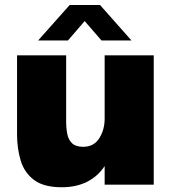

<svg xmlns="http://www.w3.org/2000/svg" viewBox="-20 -758 696 788"><path d="M233.5 10.5Q159 10.5 119.2 -19.8Q79.5 -50 64.8 -99.5Q50 -149 50 -205.5V-531H251.5V-260Q251.5 -231.5 256.2 -207.8Q261 -184 276 -169.8Q291 -155.5 321 -155.5Q365.5 -155.5 387.5 -190.8Q409.5 -226 409.5 -270V-531H611V0H409.5V-76.5Q382 -34.5 337.5 -12Q293 10.5 233.5 10.5ZM136.5 -592 266 -737.5H390.5L519.5 -592H396.5L327.5 -671.5L259 -592Z"/></svg>

Font: Epilogue Black
Style: Regular
Weight: 900
Designer: Tyler Finck
Foundry: Etcetera Type Co
Version: Version 2.111; ttfautohint (v1.8.3)